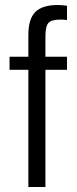

<svg xmlns="http://www.w3.org/2000/svg" viewBox="-20 -745 308 765"><path d="M247 -519V-467H161V0H93V-467H18V-519H93V-606Q93 -669 120.5 -697Q148 -725 210 -725Q229 -725 247 -722V-665Q234 -667 221 -667Q185 -667 173 -653.5Q161 -640 161 -600V-519Z"/></svg>

Font: Almarai Light
Style: Regular
Weight: 300
Designer: Boutros International 2019
Foundry: Created by Boutros International 2019
Version: Version 1.10